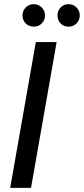

<svg xmlns="http://www.w3.org/2000/svg" viewBox="-20 -902 403 922"><path d="M29 0 152 -700H252L129 0ZM142 -774Q119 -774 103.5 -789.5Q88 -805 88 -828Q88 -850 103.5 -866Q119 -882 142 -882Q165 -882 180.5 -866Q196 -850 196 -828Q196 -805 180.5 -789.5Q165 -774 142 -774ZM310 -774Q286 -774 271 -789.5Q256 -805 256 -828Q256 -850 271 -866Q286 -882 310 -882Q332 -882 347.5 -866Q363 -850 363 -828Q363 -805 347.5 -789.5Q332 -774 310 -774Z"/></svg>

Font: DM Sans 17pt Medium
Style: Italic
Weight: 500
Italic angle: -10°
Version: Version 4.004;gftools[0.9.30]